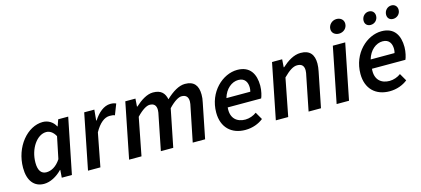

<svg xmlns="http://www.w3.org/2000/svg" viewBox="-58 -1170 3613 1647"><g transform="rotate(-15 1749.0 -346.5)"><path d="M175 12C230 12 290 -20 336 -68H339L334 0H424L523 -492H434L414 -435H411C390 -477 347 -504 299 -504C163 -504 35 -355 35 -167C35 -52 88 12 175 12ZM220 -79C176 -79 149 -111 149 -182C149 -308 224 -413 305 -413C335 -413 365 -396 387 -355L347 -161C308 -101 261 -79 220 -79Z M567 0H677L734 -296C775 -370 821 -406 867 -406C884 -406 901 -405 913 -399L950 -494C938 -500 922 -504 900 -504C842 -504 789 -458 750 -397H746L755 -492H665Z M932 0H1042L1107 -334C1156 -386 1197 -409 1223 -409C1262 -409 1281 -389 1281 -348C1281 -333 1278 -319 1273 -296L1214 0H1324L1391 -334C1440 -386 1481 -409 1506 -409C1545 -409 1565 -389 1565 -348C1565 -333 1562 -319 1557 -296L1497 0H1607L1669 -310C1675 -336 1677 -356 1677 -379C1677 -458 1643 -504 1562 -504C1508 -504 1450 -468 1392 -413C1381 -466 1353 -504 1278 -504C1225 -504 1168 -467 1119 -422H1115L1120 -492H1030Z M1963 12C2027 12 2083 -10 2123 -42L2085 -108C2059 -88 2021 -74 1985 -74C1913 -74 1855 -116 1865 -214H2162C2170 -230 2183 -278 2183 -322C2183 -424 2141 -504 2026 -504C1897 -504 1758 -380 1758 -196C1758 -65 1839 12 1963 12ZM1875 -294C1897 -372 1955 -418 2013 -418C2072 -418 2092 -376 2092 -329C2092 -316 2090 -305 2087 -294Z M2235 0H2345L2410 -334C2462 -386 2499 -409 2533 -409C2574 -409 2593 -389 2593 -348C2593 -333 2590 -319 2585 -296L2526 0H2636L2698 -310C2703 -336 2706 -356 2706 -379C2706 -458 2671 -504 2589 -504C2528 -504 2472 -467 2422 -422H2418L2423 -492H2333Z M2775 0H2885L2983 -492H2873ZM2952 -578C2992 -578 3025 -607 3025 -648C3025 -685 2995 -705 2962 -705C2922 -705 2889 -673 2889 -634C2889 -597 2920 -578 2952 -578Z M3244 12C3308 12 3364 -10 3404 -42L3366 -108C3340 -88 3302 -74 3266 -74C3194 -74 3136 -116 3146 -214H3443C3451 -230 3464 -278 3464 -322C3464 -424 3422 -504 3307 -504C3178 -504 3039 -380 3039 -196C3039 -65 3120 12 3244 12ZM3156 -294C3178 -372 3236 -418 3294 -418C3353 -418 3373 -376 3373 -329C3373 -316 3371 -305 3368 -294ZM3234 -580C3270 -580 3298 -608 3298 -644C3298 -676 3276 -696 3247 -696C3211 -696 3183 -666 3183 -630C3183 -598 3205 -580 3234 -580ZM3433 -580C3469 -580 3498 -608 3498 -644C3498 -676 3476 -696 3447 -696C3411 -696 3383 -666 3383 -630C3383 -598 3404 -580 3433 -580Z"/></g></svg>

Font: Source Sans Pro Semibold
Style: Italic
Weight: 600
Italic angle: -11°
Designer: Paul D. Hunt
Foundry: Adobe Systems Incorporated
Version: Version 3.006;hotconv 1.0.111;makeotfexe 2.5.65597